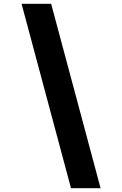

<svg xmlns="http://www.w3.org/2000/svg" viewBox="-20 -843 640 1006"><path d="M352 143 93 -823H248L507 143Z"/></svg>

Font: Iosevka Slab HvExObl
Style: Regular
Weight: 900
Width: 7
Italic angle: -9°
Monospace: yes
Designer: Belleve Invis
Foundry: Belleve Invis
Version: Version 11.1.1; ttfautohint (v1.8.3)